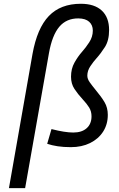

<svg xmlns="http://www.w3.org/2000/svg" viewBox="-20 -762 626 1007"><path d="M351.6 9.8Q312.5 9.8 282.2 5.1Q252 0.5 227.5 -7.8L250 -85Q320.8 -66.9 364.3 -66.9Q409.2 -66.9 434.6 -89.6Q460 -112.3 460 -151.9Q460 -177.7 447.8 -197.8Q435.5 -217.8 413.1 -241.7Q388.2 -268.6 370.4 -295.7Q352.5 -322.8 352.5 -359.4Q352.5 -401.4 370.4 -433.3Q388.2 -465.3 410.6 -490.7Q428.7 -510.7 447.8 -539.8Q466.8 -568.8 466.8 -601.6Q466.8 -630.4 447.8 -647.7Q428.7 -665 391.6 -665.5Q328.6 -666 291 -621.6Q253.4 -577.1 236.8 -483.4L111.8 224.6H26.9L150.4 -478.5Q174.8 -614.3 236.3 -678.2Q297.9 -742.2 403.8 -742.2Q475.6 -742.2 513.9 -706.5Q552.2 -670.9 552.2 -604.5Q552.2 -549.8 530.3 -515.4Q508.3 -481 485.4 -455.6Q470.2 -439 454.1 -415Q438 -391.1 438 -365.2Q438 -348.1 450.7 -330.3Q463.4 -312.5 481.4 -290.5Q511.2 -254.9 528.3 -226.1Q545.4 -197.3 545.4 -159.7Q545.4 -109.9 520.8 -71.5Q496.1 -33.2 452.4 -11.7Q408.7 9.8 351.6 9.8Z"/></svg>

Font: Cascadia Mono PL SemiLight
Style: Italic
Weight: 350
Italic angle: -10°
Monospace: yes
Designer: Aaron Bell
Foundry: Saja Typeworks
Version: Version 2404.023; ttfautohint (v1.8.4)